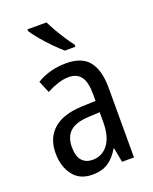

<svg xmlns="http://www.w3.org/2000/svg" viewBox="-144 -913 749 938"><g transform="rotate(-20 230.0 -444.0)"><path d="M236 -612Q318 -612 354.5 -565.5Q391 -519 391 -429V-66H329L315 -141H312Q287 -98 254.5 -77Q222 -56 172 -56Q107 -56 72.5 -101.5Q38 -147 38 -216Q38 -295 89 -339.5Q140 -384 239 -387L309 -390V-425Q309 -488 288 -516Q267 -544 225 -544Q197 -544 168 -534.5Q139 -525 109 -509L83 -571Q115 -591 154 -601.5Q193 -612 236 -612ZM252 -328Q183 -325 153 -297Q123 -269 123 -217Q123 -169 143 -146.5Q163 -124 198 -124Q248 -124 278.5 -164Q309 -204 309 -279V-331ZM215 -832Q226 -809 242 -781.5Q258 -754 275 -728Q292 -702 307 -683V-672H252Q232 -689 204.5 -717Q177 -745 153 -773.5Q129 -802 116 -823V-832Z"/></g></svg>

Font: Noto Sans Malayalam UI Condensed
Style: Regular
Weight: 400
Width: 3
Designer: Jelle Bosma - Monotype Design Team
Foundry: Monotype Imaging Inc.
Version: Version 2.104; ttfautohint (v1.8.4.7-5d5b)